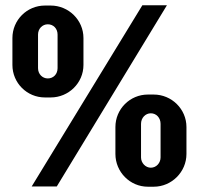

<svg xmlns="http://www.w3.org/2000/svg" viewBox="-20 -706 753 727"><path d="M612 -686H519L100 0H195ZM172 -685H150C82 -685 27 -630 27 -562V-460C27 -392 82 -337 150 -337H172C240 -337 296 -392 296 -460V-562C296 -630 240 -685 172 -685ZM161 -614C182 -614 198 -598 198 -575V-448C198 -425 182 -409 161 -409C141 -409 124 -425 124 -448V-575C124 -598 141 -614 161 -614ZM562 -348H540C472 -348 417 -293 417 -225V-123C417 -55 472 1 540 1H562C630 1 686 -55 686 -123V-225C686 -293 630 -348 562 -348ZM551 -277C572 -277 588 -260 588 -237V-110C588 -89 572 -71 551 -71C531 -71 514 -89 514 -110V-237C514 -260 531 -277 551 -277Z"/></svg>

Font: Chivo Light
Style: Bold
Weight: 900
Designer: Hector Gatti
Foundry: Omnibus-Type
Version: Version 1.003;PS 001.003;hotconv 1.0.70;makeotf.lib2.5.58329